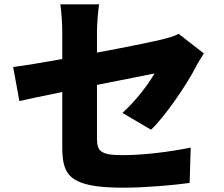

<svg xmlns="http://www.w3.org/2000/svg" viewBox="-20 -819 1040 891"><path d="M269 -136C269 -6 301 52 552 52C650 52 781 41 860 30L865 -134C766 -114 646 -99 547 -99C443 -99 430 -120 430 -179V-425C551 -449 661 -471 697 -478C670 -430 609 -349 548 -295L681 -217C748 -281 846 -425 889 -509C899 -529 916 -555 926 -571L809 -662C787 -650 760 -643 728 -635C682 -624 560 -599 430 -575V-671C430 -708 435 -768 440 -799H260C265 -768 269 -707 269 -671V-545C174 -528 89 -514 41 -508L70 -350C113 -360 186 -375 269 -392Z"/></svg>

Font: Source Han Sans HK Heavy
Style: Regular
Weight: 900
Designer: Ryoko NISHIZUKA 西塚涼子 (kana, bopomofo & ideographs); Paul D. Hunt (Latin, Greek & Cyrillic); Sandoll Communications 산돌커뮤니
Foundry: Adobe
Version: Version 2.000;hotconv 1.0.107;makeotfexe 2.5.65593